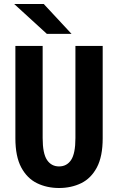

<svg xmlns="http://www.w3.org/2000/svg" viewBox="-20 -930 590 961"><path d="M275.5 11Q214.5 11 165 -13.2Q115.5 -37.5 86.2 -92.2Q57 -147 57 -238V-700H193.5V-239Q193.5 -162 215.2 -129.5Q237 -97 275.5 -97Q314.5 -97 336 -129.5Q357.5 -162 357.5 -239V-700H494V-238Q494 -147 465 -92.2Q436 -37.5 386.5 -13.2Q337 11 275.5 11ZM214.5 -760.5 51 -910H199L338 -760.5Z"/></svg>

Font: Trispace SemiCondensed SemiBold
Style: Regular
Weight: 600
Width: 4
Designer: Tyler Finck
Foundry: Etcetera Type Company
Version: Version 1.210; ttfautohint (v1.8.3)